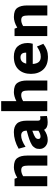

<svg xmlns="http://www.w3.org/2000/svg" viewBox="1220 -2060 852 3333"><g transform="rotate(-90 1646.5 -394.0)"><path d="M416 -580V-579Q527 -579 569.5 -520Q612 -461 612 -350V1H438V-328Q438 -398 421.5 -425Q405 -452 358 -452Q308 -452 254 -419V0H80V-568H209L227 -521Q325 -580 416 -580Z M1294 -124 1299 -6Q1246 6 1191 7Q1091 9 1060 -55Q974 8 884 8Q815 8 771 -32.5Q727 -73 727 -132Q727 -157 731 -177.5Q735 -198 747 -215Q759 -232 769.5 -245Q780 -258 803 -270.5Q826 -283 842.5 -291.5Q859 -300 893 -311.5Q927 -323 949 -329.5Q971 -336 1014 -348L1044 -357V-361Q1044 -453 960 -453Q879 -453 764 -377L731 -497Q877 -580 1019 -580Q1115 -580 1166.5 -528Q1218 -476 1218 -350V-160Q1218 -119 1256 -119Q1275 -119 1294 -124ZM900 -155Q900 -117 944 -117Q986 -117 1043 -153V-259L1028 -254Q953 -227 926.5 -206.5Q900 -186 900 -155Z M1719 -580V-579Q1830 -579 1872.5 -520Q1915 -461 1915 -350V1H1741V-328Q1741 -398 1724.5 -425Q1708 -452 1661 -452Q1611 -452 1557 -419V0H1383V-800H1557V-536Q1640 -580 1719 -580Z M2202 -252Q2207 -181 2237 -147Q2267 -113 2329 -113Q2375 -113 2414.5 -129.5Q2454 -146 2505 -179L2552 -69Q2451 12 2328 12Q2181 12 2105.5 -70Q2030 -152 2030 -283Q2030 -418 2106 -499Q2182 -580 2328 -580Q2444 -580 2504.5 -517.5Q2565 -455 2566 -340Q2566 -295 2553 -252ZM2208 -365 2398 -366V-381Q2397 -422 2376 -443.5Q2355 -465 2318 -465Q2230 -465 2208 -365Z M3022 -580V-579Q3133 -579 3175.5 -520Q3218 -461 3218 -350V1H3044V-328Q3044 -398 3027.5 -425Q3011 -452 2964 -452Q2914 -452 2860 -419V0H2686V-568H2815L2833 -521Q2931 -580 3022 -580Z"/></g></svg>

Font: Martel Sans Heavy
Style: Regular
Weight: 900
Designer: Dan Reynolds and Mathieu Réguer
Foundry: Dan Reynolds and Mathieu Réguer
Version: Version 1.001;PS 001.001;hotconv 1.0.70;makeotf.lib2.5.58329